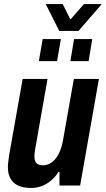

<svg xmlns="http://www.w3.org/2000/svg" viewBox="-20 -917 523 949"><path d="M134 12Q97 12 71.5 1Q46 -10 32.5 -33Q19 -56 19 -91Q19 -104 21 -118.5Q23 -133 25 -149L92 -527H215L153 -175Q152 -167 151 -159.5Q150 -152 150 -144Q150 -130 154.5 -119.5Q159 -109 169 -104.5Q179 -100 193 -100Q210 -100 226 -108.5Q242 -117 255 -133Q268 -149 277.5 -173Q287 -197 292 -227L345 -527H469L376 0H274V-67H269Q253 -42 231.5 -24Q210 -6 185.5 3Q161 12 134 12ZM172 -615 191 -724H281L262 -615ZM328 -615 346 -724H436L418 -615ZM483 -897 368 -764H273L206 -897H290L345 -786H298L395 -897Z"/></svg>

Font: Archivo Condensed
Style: Bold Italic
Weight: 700
Width: 3
Italic angle: -10°
Designer: Hector Gatti
Foundry: Omnibus-Type
Version: Version 2.001